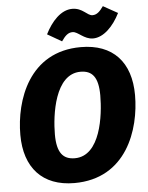

<svg xmlns="http://www.w3.org/2000/svg" viewBox="-61 -973 802 1042"><g transform="rotate(-5 339.5 -452.5)"><path d="M471 -754C529 -754 583 -810 618 -880L539 -924C519 -896 503 -880 479 -880C450 -880 429 -924 372 -924C310 -924 258 -866 224 -798L302 -753C322 -782 338 -798 363 -798C392 -798 422 -754 471 -754ZM400 -713C118 -713 32 -455 32 -267C32 -88 128 19 302 19C586 19 671 -241 671 -428C671 -608 575 -713 400 -713ZM387 -580C451 -580 483 -542 483 -443C483 -335 456 -115 316 -115C252 -115 219 -153 219 -253C219 -358 247 -580 387 -580Z"/></g></svg>

Font: Fira Sans ExtraBold
Style: Italic
Weight: 800
Italic angle: -8°
Designer: bBox Type GmbH & Carrois Corporate GbR & Edenspiekermann AG
Foundry: bBox Type GmbH & Carrois Corporate GbR & Edenspiekermann AG
Version: Version 4.301;PS 004.301;hotconv 1.0.88;makeotf.lib2.5.64775